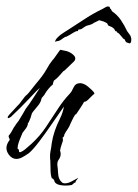

<svg xmlns="http://www.w3.org/2000/svg" viewBox="-29 -494 429 598"><path d="M195 82Q187 84 175 84Q165 84 156.5 82Q148 80 143 75Q140 71 140.5 70Q141 69 138 65Q134 60 133.5 62Q133 64 131 57Q129 51 128.5 39.5Q128 28 128 16Q128 4 127 0Q126 -13 128.5 -24.5Q131 -36 132 -47Q135 -67 141.5 -86Q148 -105 157 -123Q163 -135 166 -145Q169 -155 170 -162Q153 -138 132.5 -108Q112 -78 93 -53Q74 -28 61 -17Q51 -10 41 -4.5Q31 1 22 1Q8 1 -2 -13Q-9 -23 -9 -33Q-9 -45 1 -58Q2 -59 -1 -65Q-4 -71 1 -75Q5 -80 10 -89.5Q15 -99 19 -104Q22 -109 25.5 -113Q29 -117 34 -126Q36 -129 42.5 -140Q49 -151 51 -155Q62 -169 74.5 -188.5Q87 -208 93 -217L95 -220Q89 -216 63 -188Q37 -160 5 -130Q-1 -126 -3 -126Q-5 -126 -5 -128Q-5 -132 1 -138L25 -164Q31 -169 40 -182Q49 -195 55 -199Q61 -205 68.5 -215Q76 -225 82 -232Q106 -260 115.5 -277.5Q125 -295 134 -306Q139 -311 143.5 -318Q148 -325 152 -330Q156 -336 159 -339L173 -336Q177 -336 186 -332Q195 -328 201.5 -321Q208 -314 204 -306Q204 -305 196 -297.5Q188 -290 180 -282Q172 -274 170 -273Q170 -273 169.5 -273Q169 -273 168 -272Q151 -252 145.5 -248Q140 -244 139 -243Q138 -242 135 -230Q131 -228 123 -218.5Q115 -209 113 -205L108 -197L101 -189L98 -179Q97 -176 95 -173Q93 -170 91 -167L73 -145Q70 -141 69 -136.5Q68 -132 66 -126Q65 -125 62.5 -118Q60 -111 58 -111Q58 -103 52 -94.5Q46 -86 41 -80Q39 -76 32 -58Q25 -40 26 -30Q30 -30 30 -24.5Q30 -19 34 -20Q43 -23 54 -33Q65 -43 70 -47Q95 -70 113.5 -97.5Q132 -125 150 -153Q168 -181 189 -203Q194 -208 200 -221.5Q206 -235 221 -235Q227 -235 235 -231Q238 -230 246.5 -223Q255 -216 261 -209.5Q267 -203 264 -201Q262 -200 258 -196Q255 -193 246.5 -184.5Q238 -176 233 -177Q233 -177 229 -170Q225 -163 208 -138Q206 -140 199.5 -127.5Q193 -115 191 -110Q187 -99 181.5 -91.5Q176 -84 171 -74V-72Q171 -70 169.5 -68.5Q168 -67 166 -65Q167 -62 167 -57Q167 -55 163.5 -45.5Q160 -36 158 -25Q159 -22 159.5 -19.5Q160 -17 160 -15Q160 -5 154 3Q148 11 150 24Q151 28 152 46.5Q153 65 164 74Q167 77 173 77Q183 77 194 71Q205 65 209 63L214 60Q215 61 214 61Q213 62 209 67.5Q205 73 206 75Q203 75 203 75ZM374 -359Q372 -360 369.5 -360.5Q367 -361 365 -362Q362 -364 360.5 -368.5Q359 -373 354 -374Q354 -374 353.5 -374Q353 -374 354 -375Q351 -378 345 -385.5Q339 -393 335 -393Q335 -393 335.5 -394Q336 -395 335 -395V-396Q330 -396 328.5 -400.5Q327 -405 323 -407Q320 -410 316.5 -411Q313 -412 309 -414Q307 -416 306 -419Q305 -422 302 -423L296 -426Q294 -426 294 -427L280 -431Q275 -428 269 -425.5Q263 -423 261 -421Q254 -417 249 -416Q244 -415 239 -413Q232 -409 227.5 -405.5Q223 -402 216 -402Q214 -402 214 -397Q210 -399 197.5 -391Q185 -383 180 -381Q180 -380 179 -380Q174 -380 167 -374.5Q160 -369 155 -367Q152 -366 150 -366Q148 -366 146 -365Q146 -364 143 -364V-365Q143 -367 144.5 -370Q146 -373 152 -379Q159 -386 168 -391.5Q177 -397 186 -403Q212 -420 237.5 -436.5Q263 -453 290 -466Q294 -468 298 -470.5Q302 -473 306 -474L312 -473L315 -466H316L320 -459Q337 -447 347.5 -431.5Q358 -416 367 -397Q371 -391 375 -386Q379 -381 380 -373Q380 -364 378.5 -362Q377 -360 377 -360Q376 -360 376 -359.5Q376 -359 374 -359Z"/></svg>

Font: Cherish
Style: Regular
Weight: 400
Designer: Robert E. Leuschke
Foundry: Robert E. Leuschke
Version: Version 1.005